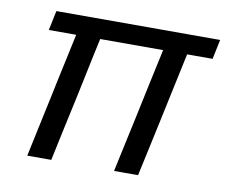

<svg xmlns="http://www.w3.org/2000/svg" viewBox="-61 -571 765 646"><g transform="rotate(10 321.0 -248.0)"><path d="M70 0Q81.5 -54.5 92.8 -107.2Q104 -160 117 -220.5L127 -268.5Q137 -315 145.5 -354.2Q154 -393.5 161.5 -429H68L82 -496H641.5L627.5 -429H540.5L490.5 -194.5Q480.5 -148.5 470 -99.2Q459.5 -50 448.5 0H366.5Q374.5 -36.5 385.2 -87Q396 -137.5 407.5 -190.5Q418.5 -243.5 430.8 -300.2Q443 -357 458.5 -429H243.5Q236 -394 228.2 -357.8Q220.5 -321.5 212.5 -282.5L198.5 -216.5Q186 -159.5 174.8 -107Q163.5 -54.5 152 0Z"/></g></svg>

Font: Commissioner
Style: Italic
Weight: 400
Italic angle: -12°
Designer: Kostas Bartsokas
Foundry: Kostas Bartsokas
Version: Version 1.000; ttfautohint (v1.8.3)